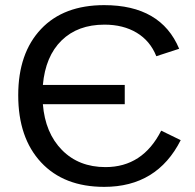

<svg xmlns="http://www.w3.org/2000/svg" viewBox="-20 -718 759 748"><path d="M387 -622Q283 -622 220 -560.5Q157 -499 147 -387H466V-312H147Q156 -200 221.5 -133.5Q287 -67 391 -67Q536 -67 608 -209L684 -172Q592 10 386 10Q229 10 140 -85.5Q51 -181 51 -347Q51 -511 140 -605Q228 -698 386 -698Q607 -698 678 -528L589 -499Q565 -559 512.5 -590.5Q460 -622 387 -622Z"/></svg>

Font: Libra Sans
Style: Regular
Weight: 400
Foundry: Context Ltd
Version: Version 1.002